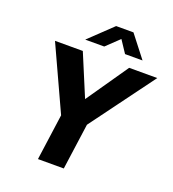

<svg xmlns="http://www.w3.org/2000/svg" viewBox="-164 -1063 1071 1187"><g transform="rotate(20 372.0 -469.0)"><path d="M506 -794H621L509 -938H395L244 -794H369L453 -874ZM744 -723H559L369 -448L254 -723H71L264 -303L222 0H392L434 -303Z"/></g></svg>

Font: United Sans ExtraBold
Style: Italic
Weight: 800
Italic angle: -8°
Designer: Pablo Impallari, Rodrigo Fuenzalida (Modified by Dan O. Williams)
Version: Version 1.000;PS 001.000;hotconv 1.0.88;makeotf.lib2.5.64775